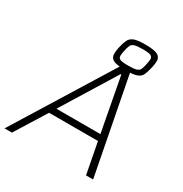

<svg xmlns="http://www.w3.org/2000/svg" viewBox="-213 -1002 1094 1149"><g transform="rotate(30 334.0 -428.0)"><path d="M-19 0 407 -688H460L593 0H544L503 -214H165L32 0ZM191 -257H495L425 -628H420ZM436 -663Q370 -663 348 -675.5Q326 -688 326 -715Q326 -724 327 -734.5Q328 -745 331 -759Q339 -795 349 -816Q359 -837 383 -846.5Q407 -856 458 -856Q524 -856 546.5 -843Q569 -830 569 -804Q569 -794 567.5 -783.5Q566 -773 563 -759Q555 -723 545.5 -702Q536 -681 511.5 -672Q487 -663 436 -663ZM434 -695Q473 -695 490.5 -700.5Q508 -706 514 -720Q520 -734 525 -759Q527 -770 528.5 -778.5Q530 -787 530 -794Q530 -811 516 -817.5Q502 -824 460 -824Q422 -824 404.5 -818.5Q387 -813 380.5 -798.5Q374 -784 369 -759Q367 -749 365.5 -740Q364 -731 364 -724Q364 -707 378 -701Q392 -695 434 -695Z"/></g></svg>

Font: Saira ExtraLight
Style: Italic
Weight: 200
Italic angle: -12°
Designer: Hector Gatti with collaboration of the Omnibus-Type team
Foundry: Omnibus-Type
Version: Version 1.100; ttfautohint (v1.8.3)